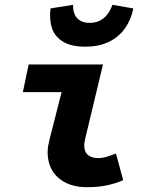

<svg xmlns="http://www.w3.org/2000/svg" viewBox="-20 -766 640 798"><path d="M341 12Q267 12 222.5 -27Q178 -66 178 -134Q178 -149 181 -164Q184 -179 188 -195L236 -383H75L99 -498H408L334 -189Q333 -182 331.5 -176Q330 -170 330 -164Q330 -134 346 -121.5Q362 -109 387 -109Q405 -109 422 -114Q439 -119 462 -128L492 -17Q459 -3 423.5 4.5Q388 12 341 12ZM334 -572Q277 -572 242.5 -592.5Q208 -613 196 -649Q184 -685 190 -731L284 -746Q283 -725 289.5 -708Q296 -691 312 -681Q328 -671 353 -671Q378 -671 396.5 -681Q415 -691 427.5 -708Q440 -725 447 -746L534 -731Q525 -685 500 -649Q475 -613 433.5 -592.5Q392 -572 334 -572Z"/></svg>

Font: Source Code Pro ExtraBold
Style: Italic
Weight: 800
Italic angle: -11°
Monospace: yes
Designer: Paul D. Hunt, Teo Tuominen
Foundry: Adobe Systems Incorporated
Version: Version 1.016;hotconv 1.0.116;makeotfexe 2.5.65601